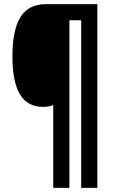

<svg xmlns="http://www.w3.org/2000/svg" viewBox="-20 -780 548 927"><path d="M450 127H372V-682H315V127H237V-273Q218 -264 188 -264Q112 -264 76 -325Q40 -386 40 -509Q40 -634 78.5 -697Q117 -760 202 -760H450Z"/></svg>

Font: Noto Sans Gujarati ExtraCondensed ExtraBold
Style: Regular
Weight: 800
Width: 2
Designer: Jelle Bosma - Monotype Design Team, Universal Thirst
Foundry: Monotype Imaging Inc.
Version: Version 2.106; ttfautohint (v1.8.4.7-5d5b)